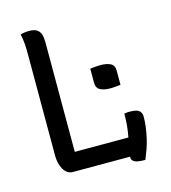

<svg xmlns="http://www.w3.org/2000/svg" viewBox="-110 -797 821 921"><g transform="rotate(-15 300.0 -337.0)"><path d="M356 -457Q364 -458 372.5 -459Q381 -460 390.5 -460.5Q400 -461 409 -461Q438 -461 457 -451.5Q476 -442 476 -415V-345Q469 -344 459.5 -343Q450 -342 441 -341.5Q432 -341 423 -341Q394 -341 375 -351Q356 -361 356 -387ZM147 0Q132 0 120 -8.5Q108 -17 100.5 -31Q93 -45 89 -62Q85 -79 85 -97Q85 -157 85 -219Q85 -281 85 -343.5Q85 -406 85 -469.5Q85 -533 85 -596Q85 -629 83.5 -652.5Q82 -676 76 -702Q86 -705 96.5 -706.5Q107 -708 119 -708Q145 -708 158 -699Q171 -690 176 -674Q181 -658 181 -635Q181 -570 181 -502.5Q181 -435 181 -366.5Q181 -298 181 -229Q181 -160 181 -91H459Q471 -91 480.5 -85.5Q490 -80 495 -68.5Q500 -57 501.5 -39.5Q503 -22 501 0ZM458 -207Q462 -207 467 -208Q472 -209 477.5 -209Q483 -209 488 -209Q507 -209 519 -205Q531 -201 537.5 -192Q544 -183 544 -169Q544 -143 540.5 -117Q537 -91 531 -64Q525 -37 516 -12.5Q507 12 498 34Q475 34 460 31Q445 28 438 21Q431 14 431 4Q432 -16 438.5 -46Q445 -76 451.5 -116Q458 -156 458 -207Z"/></g></svg>

Font: Recursive Monospace Casual
Style: Regular
Weight: 400
Version: Version 1.047